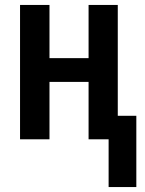

<svg xmlns="http://www.w3.org/2000/svg" viewBox="-20 -563 587 776"><path d="M419 193V0H338V-232H180V0H61V-543H180V-328H338V-543H456V-95H531V193Z"/></svg>

Font: Avrile Sans Condensed SemiBold
Style: Regular
Weight: 600
Width: 3
Designer: Monotype Design Team
Foundry: Monotype Imaging Inc.
Version: Version 2.001;September 10, 2019;FontCreator 11.5.0.2425 64-